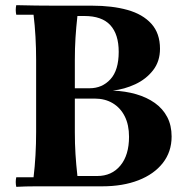

<svg xmlns="http://www.w3.org/2000/svg" viewBox="-20 -722 727 744"><path d="M417 -371Q466 -369 507.5 -357Q549 -345 580 -323Q611 -301 628 -268.5Q645 -236 645 -193Q645 -134 611 -90.5Q577 -47 516.5 -23.5Q456 0 376 0H195Q161 0 119.5 0Q78 0 43 2Q39 -17 43 -35H110Q115 -76 117.5 -120.5Q120 -165 120 -210V-490Q120 -535 117.5 -579.5Q115 -624 110 -665H43Q39 -684 43 -702Q78 -701 119.5 -700.5Q161 -700 195 -700H337Q415 -700 474 -683.5Q533 -667 566.5 -630Q600 -593 600 -533Q600 -484 573 -449.5Q546 -415 504 -395.5Q462 -376 417 -371ZM280 -40H357Q413 -40 446.5 -80.5Q480 -121 480 -192Q480 -238 463.5 -271Q447 -304 417 -322Q387 -340 347 -340H202V-380H327Q376 -380 408 -415Q440 -450 440 -521Q440 -589 407.5 -624.5Q375 -660 307 -660H280Q275 -615 272.5 -575Q270 -535 270 -490V-210Q270 -165 272.5 -125Q275 -85 280 -40Z"/></svg>

Font: Poltawski Nowy
Style: Bold
Weight: 700
Designer: Adam Pótawski, Mateusz Machalski, Borys Kosmynka, Ania Wieluska
Foundry: Capitalics.wtf
Version: Version 1.001;gftools[0.9.25]